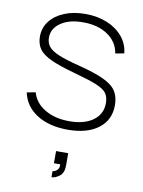

<svg xmlns="http://www.w3.org/2000/svg" viewBox="-90 -617 693 933"><g transform="rotate(10 257.0 -150.0)"><path d="M230 255V225Q235 225 243 221.2Q251 217.5 256.8 209Q262.5 200.5 261 186H230V126H290V186Q290 224 269 239.5Q248 255 230 255ZM267 14Q175.5 14 115 -24.2Q54.5 -62.5 40 -130L83 -138Q96.5 -88 146.2 -58Q196 -28 268 -28Q341.5 -28 384.8 -59.5Q428 -91 428 -145Q428 -174.5 415 -193.2Q402 -212 364.2 -227.5Q326.5 -243 253 -263Q176 -284 133.2 -303.8Q90.5 -323.5 73.2 -348.2Q56 -373 56 -409Q56 -452 81.5 -485Q107 -518 152 -536.5Q197 -555 256 -555Q315.5 -555 363.2 -535.2Q411 -515.5 440.2 -480.2Q469.5 -445 474 -399L431 -391Q421.5 -447.5 373.2 -480.2Q325 -513 253 -513Q185.5 -514 142.8 -485.5Q100 -457 100 -411Q100 -385.5 114.5 -367.2Q129 -349 165 -334Q201 -319 265 -303Q346 -282.5 391.2 -261.5Q436.5 -240.5 454.8 -212.5Q473 -184.5 473 -143Q473 -69.5 418 -27.8Q363 14 267 14Z"/></g></svg>

Font: Manrope ExtraLight
Style: Regular
Weight: 200
Designer: Mikhail Sharanda
Foundry: Mikhail Sharanda
Version: Version 4.505